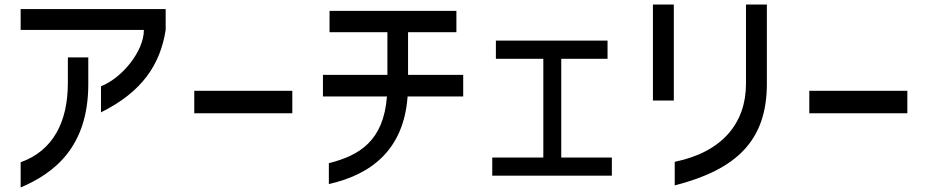

<svg xmlns="http://www.w3.org/2000/svg" viewBox="-20 -754 4084 846"><path d="M71 -622H614C614 -527 516 -409 425 -374V-259C606 -349 686 -469 710 -622V-714H71ZM71 72C214 11 369 -102 369 -383V-501H279V-389C279 -215 213 -90 71 -39Z M1268 -354H836V-255H1268Z M1685 -329C1670 -133 1564 -69 1429 -35V57C1616 15 1759 -94 1776 -329H2021V-424H1778V-612H1991V-706H1432V-612H1687V-424H1403V-329Z M2374 -60H2149V20H2676V-60H2453V-495H2657V-575H2165V-495H2374Z M2949 -734H2857V-311H2949ZM2953 63C3225 -7 3359 -134 3359 -385V-734H3267V-385C3267 -212 3163 -84 2953 -41Z M3978 -354H3546V-255H3978Z"/></svg>

Font: コーポレート・ロゴ ver3 Medium
Style: Regular
Weight: 500
Designer: [KANA_main] LOGOTYPE.JP [Source Han Sans] Ryoko NISHIZUKA 西塚涼子 (kana, bopomofo & ideographs); Paul D. Hunt (Latin, Greek
Version: Version 12.001;FEAKit 1.0